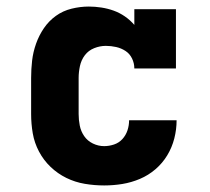

<svg xmlns="http://www.w3.org/2000/svg" viewBox="-20 -558 640 586"><path d="M298 8Q268 8 238.5 3Q209 -2 182.5 -15Q156 -28 134.5 -48.5Q113 -69 99 -95.5Q85 -122 80 -151Q75 -180 75 -210V-320Q75 -347 78 -373Q81 -399 90 -424.5Q99 -450 114 -472Q129 -494 150.5 -509.5Q172 -525 198.5 -531.5Q225 -538 251 -538Q270 -538 289.5 -535Q309 -532 327 -525.5Q345 -519 361 -508Q377 -497 390 -482V-530H517V-349H390Q390 -365 383 -379.5Q376 -394 363 -402.5Q350 -411 334.5 -414.5Q319 -418 303 -418Q285 -418 267.5 -411Q250 -404 239 -389.5Q228 -375 224 -356.5Q220 -338 220 -320V-210Q220 -192 223.5 -174.5Q227 -157 237 -142.5Q247 -128 263.5 -120Q280 -112 298 -112Q313 -112 328 -117Q343 -122 353.5 -133.5Q364 -145 369 -160Q374 -175 374 -191Q374 -191 374 -191Q374 -191 374 -191Q374 -191 374 -191Q374 -191 374 -191H519Q519 -191 519 -191Q519 -191 519 -191Q519 -163 512 -135.5Q505 -108 490.5 -84Q476 -60 454.5 -41.5Q433 -23 407 -12Q381 -1 353.5 3.5Q326 8 298 8Z"/></svg>

Font: Iosevka Slab Heavy Extended
Style: Regular
Weight: 900
Width: 7
Monospace: yes
Designer: Belleve Invis
Foundry: Belleve Invis
Version: Version 11.1.0; ttfautohint (v1.8.3)